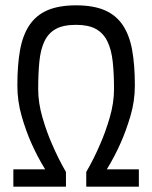

<svg xmlns="http://www.w3.org/2000/svg" viewBox="-20 -690 570 719"><path d="M149 -56Q120 -103 97 -155Q77 -200 61 -255.5Q45 -311 45 -370Q45 -446 55 -502Q65 -558 90 -595.5Q115 -633 157.5 -651.5Q200 -670 265 -670Q330 -670 372.5 -651.5Q415 -633 440 -595.5Q465 -558 475 -502Q485 -446 485 -370Q485 -311 468.5 -255.5Q452 -200 432 -155Q409 -103 380 -56H500V9H303V-46Q332 -96 355 -150Q375 -195 391 -250Q407 -305 407 -356Q407 -415 402 -460Q397 -505 382 -535.5Q367 -566 339 -581.5Q311 -597 265 -597Q217 -597 189 -581.5Q161 -566 146.5 -535.5Q132 -505 127.5 -460Q123 -415 123 -356Q123 -305 139 -250Q155 -195 175 -150Q198 -96 227 -46V9H30V-56Z"/></svg>

Font: TitilliumText22L 400 wt
Style: 400 wt
Weight: 400
Designer: Campivisivi
Foundry: Campivisivi
Version: 1.000